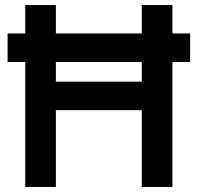

<svg xmlns="http://www.w3.org/2000/svg" viewBox="-20 -740 782 760"><path d="M80 0V-720H201.2V-416.8H541.3V-720H662.5V0H541.3V-304H201.2V0ZM10 -494.7V-607.5H732.5V-494.7Z"/></svg>

Font: Vela Sans GX ExtLt
Style: Regular
Weight: 200
Designer: Principal design: Mikhail Sharanda - project Manrope.
Design modification: Ravid Balaliev
Foundry: Mikhail Sharanda
Version: Version 1.001